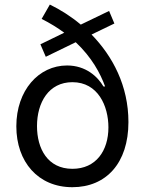

<svg xmlns="http://www.w3.org/2000/svg" viewBox="-20 -792 621 824"><path d="M372.9 -643.8 470.9 -691.1 448.2 -745 326.7 -686.4C284.4 -721.9 238.6 -750.7 193.9 -772.4L158.7 -710.9C195 -692.5 227.3 -672.6 255.7 -651.6L153.4 -601.9L176.5 -548.3L305 -610.8C373.6 -546.2 410.5 -477.6 431.1 -420.8H424C399.5 -462.7 348.7 -511 267.8 -511C146 -511 50.1 -404.1 50.1 -250C50.1 -97.7 143.1 11.4 290.5 11.4C435.4 11.4 531.2 -92 531.2 -268.1C531.2 -424 463.4 -550.8 372.9 -643.8ZM138.8 -250.7C138.8 -351.9 188.9 -439.3 290.8 -439.3C400.6 -439.3 445.3 -337 445.3 -245.4C445.3 -145.2 392 -67.5 290.8 -67.5C183.9 -67.5 138.8 -154.8 138.8 -250.7Z"/></svg>

Font: Margiela Sans Text
Style: Regular
Weight: 400
Designer: Stefan Endress, Andreas Faust
Version: Version 1.100;FEAKit 1.0